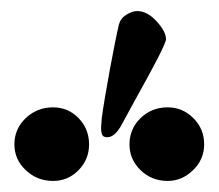

<svg xmlns="http://www.w3.org/2000/svg" viewBox="-20 -826 395 347"><path d="M6 -499ZM349 -565Q349 -593 329.5 -612.5Q310 -632 283 -632Q254 -632 234 -612.5Q214 -593 214 -565Q214 -538 234 -518.5Q254 -499 283 -499Q309 -499 329 -518.5Q349 -538 349 -565ZM141 -565Q141 -593 122 -612.5Q103 -632 76 -632Q47 -632 26.5 -612.5Q6 -593 6 -565Q6 -538 26.5 -518.5Q47 -499 76 -499Q103 -499 122 -518.5Q141 -538 141 -565ZM199 -599 224 -645Q280 -745 280 -755Q280 -769 263 -787.5Q246 -806 228 -806Q219 -806 208.5 -799.5Q198 -793 195 -782Q189 -757 178.5 -700Q168 -643 164 -613Q162 -593 163 -589Q164 -582 166.5 -580Q169 -578 174 -578Q187 -578 199 -599Z"/></svg>

Font: EB Garamond
Style: Bold
Weight: 700
Designer: Georg Duffner and Octavio Pardo
Foundry: Georg Duffner
Version: Version 1.000; ttfautohint (v1.6)